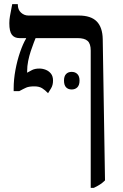

<svg xmlns="http://www.w3.org/2000/svg" viewBox="-20 -667 592 927"><path d="M418 240V-423Q418 -456 403 -469.5Q388 -483 354 -483H74Q50 -483 37.5 -499Q25 -515 25 -555Q25 -572 28 -588.5Q31 -605 39 -647H66V-645Q66 -620 81.5 -606Q97 -592 117 -592H360Q419 -592 447 -563.5Q475 -535 476 -478L487 204Q476 215 463 223.5Q450 232 433 240ZM212 -217Q198 -232 183.5 -241Q169 -250 146 -250Q120 -250 106.5 -244Q93 -238 73 -227H46V-240Q46 -283 54.5 -329Q63 -375 77 -415.5Q91 -456 106 -481V-499H157V-496Q151 -481 143.5 -462Q136 -443 128.5 -420Q121 -397 116 -372.5Q111 -348 111 -322V-316Q121 -322 135 -329Q149 -336 170 -336Q186 -336 201 -330Q216 -324 226 -311.5Q236 -299 236 -278Q236 -256 226.5 -240.5Q217 -225 212 -217ZM289 -278Q289 -299 299 -309.5Q309 -320 326 -320Q343 -320 353.5 -309.5Q364 -299 364 -278Q364 -256 353.5 -245.5Q343 -235 326 -235Q309 -235 299 -245.5Q289 -256 289 -278Z"/></svg>

Font: Noto Serif Hebrew
Style: Regular
Weight: 400
Designer: Monotype Design Team
Foundry: Monotype Imaging Inc.
Version: Version 2.003